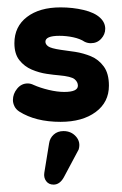

<svg xmlns="http://www.w3.org/2000/svg" viewBox="-20 -320 330 520"><path d="M144 10Q76 10 32 -18Q23 -24 19 -32.5Q15 -41 15 -49Q15 -66 26.5 -80Q38 -94 55 -94Q63 -94 71 -90Q89 -82 112 -76.5Q135 -71 154 -71Q191 -71 191 -88Q191 -98 182 -105.5Q173 -113 140 -116Q127 -117 106.5 -120Q86 -123 66 -131.5Q46 -140 32.5 -157Q19 -174 19 -203Q19 -248 53 -274Q87 -300 144 -300Q177 -300 206.5 -293Q236 -286 251 -272Q265 -259 265 -242Q265 -227 254 -215Q243 -203 226 -203Q217 -203 209 -207Q197 -215 178.5 -219Q160 -223 141 -223Q103 -223 103 -207Q103 -200 110.5 -194.5Q118 -189 145 -185Q162 -183 184 -179.5Q206 -176 226.5 -167.5Q247 -159 261 -140Q275 -121 275 -88Q275 -43 239 -16.5Q203 10 144 10ZM153 160Q142 180 125 180Q112 180 105 170.5Q98 161 100 148L113 68Q115 54 125.5 44.5Q136 35 152 35Q173 35 186 50Q199 65 193 85Z"/></svg>

Font: Dongle
Style: Bold
Weight: 700
Designer: Yanghee Ryu
Foundry: Yanghee Ryu
Version: Version 2.000